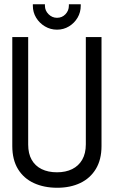

<svg xmlns="http://www.w3.org/2000/svg" viewBox="-20 -875 539 906"><path d="M361 -855H305V-848Q305 -825 289 -808Q273 -791 249 -791Q226 -791 209 -808Q192 -825 192 -848V-855H135V-848Q135 -817 150.5 -791.5Q166 -766 192 -750.5Q218 -735 249 -735Q280 -735 305.5 -750.5Q331 -766 346 -791.5Q361 -817 361 -848ZM459 -186V-700H385V-194Q385 -151 368 -121.5Q351 -92 320.5 -77Q290 -62 249 -62Q207 -62 176.5 -77Q146 -92 129.5 -121Q113 -150 113 -193V-700H38V-186Q38 -121 65 -77Q92 -33 140 -11Q188 11 250 11Q312 11 359 -11.5Q406 -34 432.5 -78Q459 -122 459 -186Z"/></svg>

Font: Advent Pro Medium
Style: Regular
Weight: 500
Designer: VivaRado, Andreas Kalpakidis
Foundry: VivaRado, Andreas Kalpakidis
Version: Version 3.000